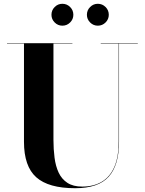

<svg xmlns="http://www.w3.org/2000/svg" viewBox="-20 -978 764 1013"><path d="M707 -750V-748H608V-230Q608 -106.5 553.5 -45.8Q499 15 376.5 15Q236 15 171.2 -42.8Q106.5 -100.5 106.5 -230V-748H17V-750H362V-748H262V-240Q262 -190.5 267.8 -146Q273.5 -101.5 289.5 -67.2Q305.5 -33 335.8 -13.2Q366 6.5 414 6.5Q473.5 6.5 516.5 -18.8Q559.5 -44 582.8 -96.2Q606 -148.5 606 -230V-748H511.5V-750ZM496 -842.5Q472.5 -842.5 455.5 -859.5Q438.5 -876.5 438.5 -900Q438.5 -924 455.5 -941Q472.5 -958 496 -958Q520 -958 537 -941Q554 -924 554 -900Q554 -876.5 537 -859.5Q520 -842.5 496 -842.5ZM309 -842.5Q285.5 -842.5 268.5 -859.5Q251.5 -876.5 251.5 -900Q251.5 -924 268.5 -941Q285.5 -958 309 -958Q333 -958 350 -941Q367 -924 367 -900Q367 -876.5 350 -859.5Q333 -842.5 309 -842.5Z"/></svg>

Font: Bodoni Moda 96pt
Style: Bold
Weight: 700
Version: Version 2.005